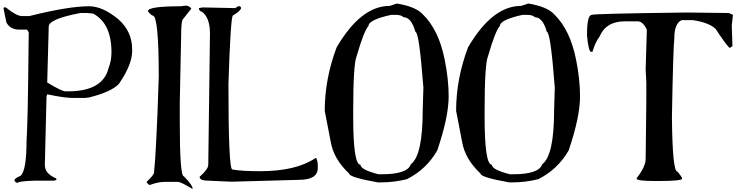

<svg xmlns="http://www.w3.org/2000/svg" viewBox="-20 -1035 4262 1106"><path d="M148.4 -942.4H106.4Q75.2 -942.4 13.7 -992.2H2.9L0 -988.3L16.6 -906.2Q38.1 -864.3 92.8 -864.3H135.7L145.5 -849.6Q144.5 -711.9 142.6 -597.7L139.6 -409.2Q135.7 -253.9 132.8 -221.7Q132.8 -52.7 98.6 -22.5Q63.5 -6.8 63.5 2V5.9Q65.4 12.7 79.1 19.5Q83 8.8 175.8 5.9H288.1L304.7 2V-4.9L300.8 -8.8Q238.3 -35.2 238.3 -84L248 -480.5L252 -491.2H254.9Q350.6 -470.7 403.3 -470.7H466.8L493.2 -473.6Q622.1 -505.9 665 -551.8Q741.2 -663.1 741.2 -740.2V-751Q741.2 -853.5 662.1 -923.8Q571.3 -999 493.2 -999Q375 -999 148.4 -942.4ZM260.7 -881.8Q260.7 -925.8 443.4 -960H483.4L515.6 -957Q622.1 -901.4 622.1 -733.4Q622.1 -685.5 605.5 -643.6Q573.2 -508.8 371.1 -508.8H357.4Q335.9 -508.8 252 -559.6Z M1023.4 -999Q832 -999 832 -970.7Q844.7 -952.1 859.4 -945.3Q894.5 -945.3 894.5 -593.8Q887.7 -370.1 879.9 -225.6Q873 -88.9 867.2 -41Q867.2 -27.3 824.2 12.7Q833 30.3 843.8 30.3Q890.6 12.7 929.7 12.7H1003.9Q1022.5 12.7 1085.9 51.8H1089.8Q1089.8 32.2 1039.1 -19.5Q1015.6 -19.5 1015.6 -332V-443.4L1023.4 -827.1Q1023.4 -899.4 1031.2 -920.9L1082 -985.4Q1073.2 -1000 1050.8 -1002.9Z M1351.6 -999 1335 -988.3 1146.5 -992.2 1126 -988.3V-981.4Q1133.8 -967.8 1142.6 -967.8Q1189.5 -934.6 1189.5 -840.8L1179.7 -85.9Q1179.7 -60.5 1129.9 -16.6Q1129.9 2 1163.1 4.9L1312.5 11.7L1701.2 1Q1810.5 1 1810.5 -66.4V-80.1Q1810.5 -109.4 1800.8 -125H1797.9Q1686.5 -48.8 1477.5 -48.8Q1372.1 -48.8 1318.4 -58.6Q1295.9 -58.6 1295.9 -551.8Q1308.6 -946.3 1322.3 -946.3Q1360.4 -968.8 1368.2 -985.4V-992.2L1362.3 -999Z M2224.6 -1001Q2058.6 -1001 1918.9 -761.7Q1850.6 -580.1 1850.6 -396.5L1884.8 -219.7Q1901.4 -119.1 1991.2 -35.2Q1991.2 -13.7 2156.2 15.6H2174.8Q2250 15.6 2324.2 -2.9Q2437.5 -60.5 2499 -168.9Q2564.5 -362.3 2564.5 -479.5Q2564.5 -577.1 2542 -689.5Q2507.8 -863.3 2415 -953.1Q2374 -997.1 2266.6 -1014.6ZM2014.6 -396.5Q2014.6 -664.1 2034.2 -710.9Q2077.1 -859.4 2102.5 -884.8Q2102.5 -920.9 2232.4 -949.2H2262.7Q2291 -949.2 2304.7 -935.5Q2349.6 -935.5 2373 -851.6Q2394.5 -851.6 2418.9 -530.3L2415 -400.4Q2415 -139.6 2346.7 -88.9Q2327.1 -31.2 2179.7 -31.2H2160.2Q2056.6 -57.6 2056.6 -85.9Q2014.6 -85.9 2014.6 -363.3Z M2981.4 -1001Q2815.4 -1001 2675.8 -761.7Q2607.4 -580.1 2607.4 -396.5L2641.6 -219.7Q2658.2 -119.1 2748 -35.2Q2748 -13.7 2913.1 15.6H2931.6Q3006.8 15.6 3081.1 -2.9Q3194.3 -60.5 3255.9 -168.9Q3321.3 -362.3 3321.3 -479.5Q3321.3 -577.1 3298.8 -689.5Q3264.6 -863.3 3171.9 -953.1Q3130.9 -997.1 3023.4 -1014.6ZM2771.5 -396.5Q2771.5 -664.1 2791 -710.9Q2834 -859.4 2859.4 -884.8Q2859.4 -920.9 2989.3 -949.2H3019.5Q3047.9 -949.2 3061.5 -935.5Q3106.4 -935.5 3129.9 -851.6Q3151.4 -851.6 3175.8 -530.3L3171.9 -400.4Q3171.9 -139.6 3103.5 -88.9Q3084 -31.2 2936.5 -31.2H2917Q2813.5 -57.6 2813.5 -85.9Q2771.5 -85.9 2771.5 -363.3Z M3933.6 -962.9Q3388.7 -956.1 3388.7 -949.2Q3361.3 -949.2 3361.3 -831.1Q3370.1 -736.3 3385.7 -736.3H3392.6Q3409.2 -792 3433.6 -824.2Q3470.7 -912.1 3579.1 -912.1H3654.3Q3682.6 -912.1 3706.1 -864.3L3699.2 -634.8L3703.1 -560.5V-452.1L3699.2 -120.1Q3699.2 -75.2 3647.5 -8.8V-5.9Q3647.5 7.8 3757.8 7.8H3767.6Q3909.2 7.8 3909.2 -5.9Q3909.2 -15.6 3881.8 -46.9Q3853.5 -46.9 3850.6 -360.4Q3857.4 -748 3864.3 -814.5Q3864.3 -899.4 3906.2 -918.9H3971.7Q4063.5 -905.3 4102.5 -868.2Q4158.2 -783.2 4181.6 -759.8H4185.5L4199.2 -769.5L4195.3 -888.7L4202.1 -949.2L4178.7 -960Z"/></svg>

Font: Elementary Gothic 
Style: Regular
Weight: 400
Designer: Bill Roach / W.K. Roach
Version: Version 1.00 April 18, 2012, initial release